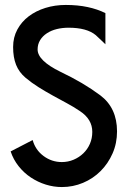

<svg xmlns="http://www.w3.org/2000/svg" viewBox="-20 -746 516 776"><path d="M406 -567Q401 -572 391.5 -581Q382 -590 367 -604Q331 -634 257 -634Q232 -634 209.5 -628.5Q187 -623 169.5 -611.5Q152 -600 142 -583.5Q132 -567 132 -546Q132 -501 224 -456Q272 -433 311 -410Q350 -387 385 -361Q453 -310 453 -215Q453 -167 435 -126Q417 -85 386.5 -54.5Q356 -24 315.5 -7Q275 10 230 10Q197 10 165 0Q133 -10 105 -28.5Q77 -47 55.5 -74Q34 -101 23 -134L112 -180Q123 -140 156 -115.5Q189 -91 230 -91Q255 -91 277.5 -100.5Q300 -110 317 -126.5Q334 -143 343.5 -165Q353 -187 353 -213Q353 -264 303 -297Q278 -314 250 -329Q222 -344 193 -360Q164 -376 136 -393.5Q108 -411 83 -432Q57 -454 45 -484Q33 -514 33 -556Q33 -595 50 -626.5Q67 -658 96 -680Q125 -702 163.5 -714Q202 -726 246 -726Q294 -726 334 -717.5Q374 -709 406 -693Z"/></svg>

Font: Fundamental  Brigade
Style: Regular
Weight: 400
Designer: Peter Wiegel, original typeface by Arno Drescher 1935
Foundry: Peter Wiegel
Version: Version 0.000 2012 initial release